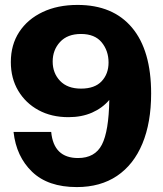

<svg xmlns="http://www.w3.org/2000/svg" viewBox="-20 -750 664 780"><path d="M292 10Q175 10 110.5 -52Q46 -114 35 -214H188Q198 -108 297 -108Q366 -108 394 -162.5Q422 -217 424 -344Q396 -311 354 -292.5Q312 -274 258 -274Q189 -274 136.5 -302.5Q84 -331 54 -381.5Q24 -432 24 -498Q24 -568 58 -620Q92 -672 153 -701Q214 -730 295 -730Q439 -730 516.5 -637.5Q594 -545 594 -370Q594 -252 558.5 -166.5Q523 -81 455.5 -35.5Q388 10 292 10ZM309 -390Q365 -390 393 -420Q421 -450 421 -496Q421 -544 393 -578Q365 -612 309 -612Q254 -612 224 -579.5Q194 -547 194 -500Q194 -453 224 -421.5Q254 -390 309 -390Z"/></svg>

Font: Instrument Sans
Style: Bold
Weight: 700
Designer: Rodrigo Fuenzalida
Foundry: fragTYPE
Version: Version 1.000; ttfautohint (v1.8.4.7-5d5b);gftools[0.9.28]